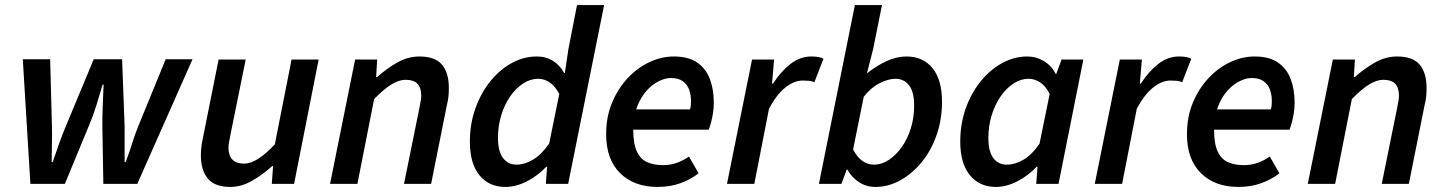

<svg xmlns="http://www.w3.org/2000/svg" viewBox="-20 -726 5700 758"><path d="M100 0 70 -492H178L185 -228Q186 -197 185 -159.5Q184 -122 184 -86H188Q200 -122 213.5 -159.5Q227 -197 240 -228L350 -492H462L472 -228Q472 -197 472 -159.5Q472 -122 472 -86H476Q490 -122 501.5 -159.5Q513 -197 526 -228L634 -492H740L522 0H388L384 -232Q384 -270 385.5 -307Q387 -344 389 -392H385Q371 -344 359.5 -307Q348 -270 332 -232L236 0Z M889 12Q828 12 800.5 -21Q773 -54 773 -112Q773 -129 775 -145.5Q777 -162 781 -181L843 -491H950L890 -195Q887 -178 884.5 -166Q882 -154 882 -143Q882 -112 897.5 -96Q913 -80 944 -80Q969 -80 998.5 -98.5Q1028 -117 1065 -156L1131 -491H1238L1141 0H1053L1058 -70H1054Q1018 -37 975.5 -12.5Q933 12 889 12Z M1283 0 1382 -491H1469L1465 -422H1469Q1506 -455 1548 -479Q1590 -503 1636 -503Q1698 -503 1725 -470.5Q1752 -438 1752 -379Q1752 -362 1750.5 -345.5Q1749 -329 1744 -310L1682 0H1575L1635 -296Q1638 -314 1640.5 -325.5Q1643 -337 1643 -348Q1643 -380 1628 -395.5Q1613 -411 1581 -411Q1556 -411 1526 -393Q1496 -375 1457 -335L1391 0Z M1975 12Q1910 12 1872.5 -34.5Q1835 -81 1835 -167Q1835 -237 1857 -298.5Q1879 -360 1916.5 -406Q1954 -452 2001 -477.5Q2048 -503 2099 -503Q2136 -503 2163.5 -485.5Q2191 -468 2207 -438H2210L2224 -532L2258 -706H2365L2223 0H2135L2140 -68H2137Q2103 -32 2060 -10Q2017 12 1975 12ZM2019 -76Q2051 -76 2084 -95.5Q2117 -115 2148 -159L2188 -355Q2171 -387 2149.5 -401Q2128 -415 2105 -415Q2074 -415 2045.5 -396.5Q2017 -378 1994.5 -346Q1972 -314 1959 -271.5Q1946 -229 1946 -182Q1946 -128 1966 -102Q1986 -76 2019 -76Z M2576 12Q2483 12 2428 -42.5Q2373 -97 2373 -196Q2373 -265 2396.5 -321Q2420 -377 2458.5 -418Q2497 -459 2544.5 -481Q2592 -503 2640 -503Q2698 -503 2732.5 -479Q2767 -455 2782.5 -414Q2798 -373 2798 -322Q2798 -300 2795 -280.5Q2792 -261 2787.5 -244Q2783 -227 2778 -214H2451L2460 -294H2704Q2707 -305 2707.5 -311.5Q2708 -318 2708 -328Q2708 -352 2700.5 -372.5Q2693 -393 2675.5 -405.5Q2658 -418 2628 -418Q2606 -418 2580 -405Q2554 -392 2531.5 -366.5Q2509 -341 2494.5 -302.5Q2480 -264 2480 -214Q2480 -158 2494.5 -127.5Q2509 -97 2535.5 -85.5Q2562 -74 2598 -74Q2627 -74 2653 -83.5Q2679 -93 2700 -108L2738 -42Q2708 -18 2667 -3Q2626 12 2576 12Z M2850 0 2949 -491H3036L3028 -396H3032Q3061 -442 3099.5 -472.5Q3138 -503 3182 -503Q3198 -503 3210.5 -501Q3223 -499 3231 -494L3195 -401Q3186 -406 3174 -407Q3162 -408 3149 -408Q3115 -408 3080.5 -380.5Q3046 -353 3016 -297L2958 0Z M3436 12Q3400 12 3371 -7Q3342 -26 3325 -57H3323L3302 0H3213L3355 -706H3462L3427 -532L3403 -438H3405Q3440 -466 3479.5 -484.5Q3519 -503 3559 -503Q3624 -503 3661.5 -457Q3699 -411 3699 -324Q3699 -254 3677.5 -192.5Q3656 -131 3618.5 -85.5Q3581 -40 3534 -14Q3487 12 3436 12ZM3429 -76Q3461 -76 3489.5 -95Q3518 -114 3540.5 -146Q3563 -178 3576 -220Q3589 -262 3589 -310Q3589 -363 3569 -389Q3549 -415 3515 -415Q3487 -415 3452.5 -397.5Q3418 -380 3390 -344L3348 -136Q3364 -105 3385 -90.5Q3406 -76 3429 -76Z M3911 12Q3847 12 3809 -34.5Q3771 -81 3771 -167Q3771 -238 3793 -299Q3815 -360 3852 -405.5Q3889 -451 3936.5 -477Q3984 -503 4035 -503Q4071 -503 4101.5 -484.5Q4132 -466 4148 -434H4150L4171 -491H4257L4159 0H4071L4076 -68H4073Q4039 -32 3996 -10Q3953 12 3911 12ZM3955 -76Q3987 -76 4020.5 -95.5Q4054 -115 4084 -159L4124 -355Q4108 -387 4086 -401Q4064 -415 4041 -415Q4010 -415 3981.5 -396.5Q3953 -378 3930.5 -345.5Q3908 -313 3895 -271Q3882 -229 3882 -182Q3882 -128 3901.5 -102Q3921 -76 3955 -76Z M4302 0 4401 -491H4488L4480 -396H4484Q4513 -442 4551.5 -472.5Q4590 -503 4634 -503Q4650 -503 4662.5 -501Q4675 -499 4683 -494L4647 -401Q4638 -406 4626 -407Q4614 -408 4601 -408Q4567 -408 4532.5 -380.5Q4498 -353 4468 -297L4410 0Z M4869 12Q4776 12 4721 -42.5Q4666 -97 4666 -196Q4666 -265 4689.5 -321Q4713 -377 4751.5 -418Q4790 -459 4837.5 -481Q4885 -503 4933 -503Q4991 -503 5025.5 -479Q5060 -455 5075.5 -414Q5091 -373 5091 -322Q5091 -300 5088 -280.5Q5085 -261 5080.5 -244Q5076 -227 5071 -214H4744L4753 -294H4997Q5000 -305 5000.5 -311.5Q5001 -318 5001 -328Q5001 -352 4993.5 -372.5Q4986 -393 4968.5 -405.5Q4951 -418 4921 -418Q4899 -418 4873 -405Q4847 -392 4824.5 -366.5Q4802 -341 4787.5 -302.5Q4773 -264 4773 -214Q4773 -158 4787.5 -127.5Q4802 -97 4828.5 -85.5Q4855 -74 4891 -74Q4920 -74 4946 -83.5Q4972 -93 4993 -108L5031 -42Q5001 -18 4960 -3Q4919 12 4869 12Z M5143 0 5242 -491H5329L5325 -422H5329Q5366 -455 5408 -479Q5450 -503 5496 -503Q5558 -503 5585 -470.5Q5612 -438 5612 -379Q5612 -362 5610.5 -345.5Q5609 -329 5604 -310L5542 0H5435L5495 -296Q5498 -314 5500.5 -325.5Q5503 -337 5503 -348Q5503 -380 5488 -395.5Q5473 -411 5441 -411Q5416 -411 5386 -393Q5356 -375 5317 -335L5251 0Z"/></svg>

Font: Source Sans 3 SemiBold
Style: Italic
Weight: 600
Italic angle: -11°
Designer: Paul D. Hunt
Foundry: Adobe
Version: Version 3.046;hotconv 1.0.118;makeotfexe 2.5.65603